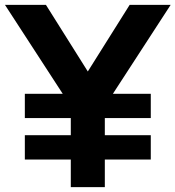

<svg xmlns="http://www.w3.org/2000/svg" viewBox="-39 -770 722 790"><path d="M219.1 -384.1 -18.6 -750H150L322.3 -475.9L494.5 -750H663.2L425.5 -384.1H581.4V-284.1H392.3V-213.6H581.4V-113.6H392.3V0H252.3V-113.6H63.2V-213.6H252.3V-284.1H63.2V-384.1Z"/></svg>

Font: Spartan MB
Style: Bold
Weight: 700
Designer: Matt Bailey, Mirko Velimirovic
Foundry: Matt Bailey
Version: Version 1.005